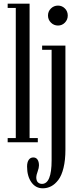

<svg xmlns="http://www.w3.org/2000/svg" viewBox="-20 -770 421 1039"><path d="M21.5 0V-22.9H65.4V-727.1H21.5V-750H140.1V-22.9H184.6V0ZM293.9 -631.8Q271.5 -631.8 255.6 -647.7Q239.7 -663.6 239.7 -686Q239.7 -708.5 255.6 -724.1Q271.5 -739.7 293.9 -739.7Q315.9 -739.7 331.3 -724.1Q346.7 -708.5 346.7 -686Q346.7 -663.6 331.3 -647.7Q315.9 -631.8 293.9 -631.8ZM211.4 249Q172.9 249 149.7 216.1Q126.5 183.1 126.5 131.3Q126.5 107.9 135.5 95Q144.5 82 160.2 82Q175.3 82 183.1 93.8Q190.9 105.5 190.9 125Q190.9 138.2 183.6 158.4Q176.3 178.7 176.3 188.5Q176.3 208.5 185.3 216.8Q194.3 225.1 207 225.1Q259.3 225.1 259.3 97.7V-500.5H208V-523.4H334V40.5Q334 96.7 323.7 138.4Q313.5 180.2 295.7 203.6Q277.8 227.1 256.8 238Q235.8 249 211.4 249Z"/></svg>

Font: Imbue
Style: Regular
Weight: 400
Designer: Tyler Finck
Foundry: Etcetera Type Company
Version: Version 0.910